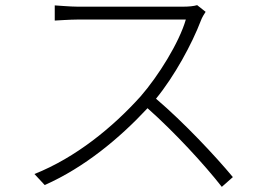

<svg xmlns="http://www.w3.org/2000/svg" viewBox="-20 -710 1040 747"><path d="M747 -690C734 -686 715 -684 689 -684H284C253 -684 199 -689 193 -689V-630C197 -630 252 -634 284 -634H703C677 -544 596 -414 527 -335C419 -215 275 -97 114 -33L154 10C309 -59 444 -171 554 -289C659 -196 775 -70 843 17L886 -21C817 -104 696 -233 587 -326C659 -414 727 -539 762 -631C765 -640 775 -657 780 -664Z"/></svg>

Font: Noto Sans Japanese Light
Style: Regular
Weight: 300
Designer: Ryoko NISHIZUKA (kana & ideographs); Paul D. Hunt (Latin, Greek & Cyrillic); Wenlong ZHANG (bopomofo); Sandoll Communica
Foundry: Adobe Systems Incorporated
Version: Version 1.000;PS 1;hotconv 1.0.78;makeotf.lib2.5.61930